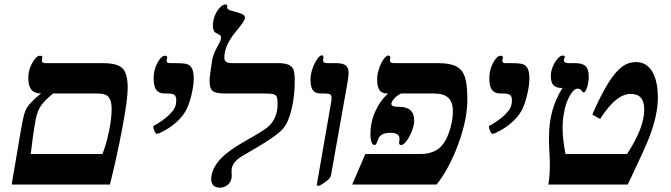

<svg xmlns="http://www.w3.org/2000/svg" viewBox="-20 -841 3060 875"><path d="M167 -415Q138.2 -415 123.5 -431.6Q108.9 -448.2 108.9 -486.8Q108.9 -521.5 127 -554.2Q145 -586.9 161.1 -586.9Q172.9 -586.9 172.9 -581.1L170.9 -564.9Q170.9 -553.2 188 -553.2H449.2Q514.6 -553.2 538.3 -529.8Q562 -506.3 562 -439.9Q562 -386.7 536.6 -253.2Q511.2 -119.6 481 0H33.2L73.2 -235.8Q85 -302.7 90.1 -320.3Q95.2 -337.9 102.5 -350.1Q109.9 -362.3 127.9 -380.4Q146 -398.4 167 -415ZM446.8 -139.2Q463.9 -181.2 476.3 -241Q488.8 -300.8 488.8 -344.2Q488.8 -370.6 482.2 -386.2Q475.6 -401.9 462.6 -408.4Q449.7 -415 418 -415H222.2Q182.6 -382.8 166.3 -358.6Q149.9 -334.5 142.8 -296.9Q135.7 -259.3 129.9 -217Q124 -174.8 120.1 -139.2Z M783.2 -553.2Q824.2 -553.2 837.2 -546.9Q850.1 -540.5 856.4 -525.4Q862.8 -510.3 862.8 -482.9Q862.8 -450.7 852.1 -406.5Q841.3 -362.3 826.9 -336.7Q812.5 -311 787.8 -287.8Q763.2 -264.6 733.2 -247.8Q703.1 -231 694.8 -231Q689.5 -231 683.8 -244.4Q678.2 -257.8 678.2 -264.2Q678.2 -267.1 683.6 -269.5Q693.8 -273.9 716.6 -289.8Q739.3 -305.7 754.2 -320.8Q769 -335.9 776.1 -349.9Q783.2 -363.8 783.2 -384.8Q783.2 -400.4 775.6 -407.7Q768.1 -415 741.2 -415H730Q705.1 -415 692.6 -430.7Q680.2 -446.3 680.2 -483.9Q680.2 -522.9 697.5 -554.9Q714.8 -586.9 731.9 -586.9Q742.2 -586.9 742.2 -579.1L739.3 -564Q739.3 -553.2 753.9 -553.2Z M1002.4 -415Q963.4 -415 949.2 -426.5Q935.1 -438 935.1 -471.2Q935.1 -487.8 938.5 -510.3Q941.9 -532.7 946.3 -563Q949.2 -582.5 956.1 -598.4Q962.9 -614.3 969.7 -627Q976.6 -639.6 981.9 -649.9Q987.3 -660.2 987.3 -668.9Q987.3 -678.2 981.2 -681.9Q975.1 -685.5 966.3 -689.9Q950.2 -696.8 950.2 -722.2Q950.2 -748.5 959.5 -770.8Q968.8 -793 982.4 -806.9Q996.1 -820.8 1006.3 -820.8Q1016.1 -820.8 1016.1 -813L1015.1 -807.1Q1015.1 -795.9 1039.1 -791Q1070.3 -783.2 1083.3 -777.1Q1096.2 -771 1096.2 -759.8Q1096.2 -752 1087.2 -738.5Q1078.1 -725.1 1055.2 -697.3Q1002.4 -633.8 1002.4 -579.1Q1002.4 -564.9 1010.5 -559.1Q1018.6 -553.2 1041 -553.2H1248Q1277.3 -553.2 1293.5 -546.6Q1309.6 -540 1316.4 -525.9Q1323.2 -511.7 1323.2 -472.2Q1323.2 -401.4 1308.3 -341.1Q1293.5 -280.8 1269 -253.9Q1239.3 -220.2 1138.2 -161.6L1085.4 -130.9Q1035.2 -101.1 1035.2 -63L1036.1 -39.1Q1036.1 -16.1 1020.3 -1Q1004.4 14.2 982.4 14.2Q960.4 14.2 951.4 2.7Q942.4 -8.8 942.4 -22.9Q942.4 -65.9 978 -108.9Q1013.7 -151.9 1111.8 -206.5Q1175.8 -242.2 1198.7 -260.7Q1221.7 -279.3 1233.4 -306.2Q1245.1 -333 1245.1 -368.2Q1245.1 -391.6 1241 -399.9Q1236.8 -408.2 1226.6 -411.6Q1216.3 -415 1179.2 -415Z M1440.9 -415Q1415.5 -415 1405.3 -430.7Q1395 -446.3 1395 -478Q1395 -500 1403.3 -525.6Q1411.6 -551.3 1424.6 -570.1Q1437.5 -588.9 1446.8 -588.9Q1454.1 -588.9 1454.1 -580.1L1452.1 -566.9Q1452.1 -553.2 1469.2 -553.2H1511.2Q1543 -553.2 1555.9 -542.7Q1568.8 -532.2 1568.8 -508.8Q1568.8 -499.5 1564.9 -472.2L1488.8 -43.9Q1485.8 -32.2 1480 -26.1Q1474.1 -20 1465.8 -14.2Q1439 5.9 1431.2 5.9Q1423.8 5.9 1423.8 1L1489.7 -378.4L1491.2 -392.1Q1491.2 -407.7 1483.4 -411.4Q1475.6 -415 1459 -415Z M1895 -139.2Q1943.4 -139.2 1974.4 -160.4Q2005.4 -181.6 2024.7 -233.4Q2043.9 -285.2 2043.9 -333Q2043.9 -376 2022.9 -395.5Q2002 -415 1956.1 -415H1808.1Q1789.6 -406.2 1776.6 -391.6Q1763.7 -377 1763.7 -368.2Q1763.7 -359.4 1773.4 -356.7Q1783.2 -354 1800.8 -354Q1867.7 -354 1867.7 -291Q1867.7 -272 1857.4 -244.9Q1847.2 -217.8 1833 -199Q1818.8 -180.2 1809.1 -180.2Q1798.8 -180.2 1798.8 -189L1800.8 -208Q1800.8 -235.8 1758.8 -235.8Q1713.4 -235.8 1703.1 -206.1L1698.7 -193.8Q1694.3 -180.2 1687 -180.2Q1677.7 -180.2 1672.9 -194.3Q1668 -208.5 1668 -228Q1668 -282.7 1689.7 -332Q1711.4 -381.3 1749 -415H1744.6Q1719.2 -415 1709 -430.9Q1698.7 -446.8 1698.7 -480Q1698.7 -501.5 1707.3 -527.6Q1715.8 -553.7 1728 -570.8Q1740.2 -587.9 1749 -587.9Q1758.8 -587.9 1758.8 -579.1L1756.8 -565.9Q1756.8 -553.2 1775.9 -553.2H1976.1Q2030.3 -553.2 2058.3 -539.1Q2086.4 -524.9 2098.1 -491.7Q2109.9 -458.5 2109.9 -386.2Q2109.9 -297.4 2068.8 -185.3Q2027.8 -73.2 1969.7 0H1585L1645 -139.2Z M2313 -553.2Q2354 -553.2 2366.9 -546.9Q2379.9 -540.5 2386.2 -525.4Q2392.6 -510.3 2392.6 -482.9Q2392.6 -450.7 2381.8 -406.5Q2371.1 -362.3 2356.7 -336.7Q2342.3 -311 2317.6 -287.8Q2293 -264.6 2262.9 -247.8Q2232.9 -231 2224.6 -231Q2219.2 -231 2213.6 -244.4Q2208 -257.8 2208 -264.2Q2208 -267.1 2213.4 -269.5Q2223.6 -273.9 2246.3 -289.8Q2269 -305.7 2283.9 -320.8Q2298.8 -335.9 2305.9 -349.9Q2313 -363.8 2313 -384.8Q2313 -400.4 2305.4 -407.7Q2297.9 -415 2271 -415H2259.8Q2234.9 -415 2222.4 -430.7Q2210 -446.3 2210 -483.9Q2210 -522.9 2227.3 -554.9Q2244.6 -586.9 2261.7 -586.9Q2272 -586.9 2272 -579.1L2269 -564Q2269 -553.2 2283.7 -553.2Z M2479 0Q2485.8 -38.1 2485.8 -86.9Q2485.8 -117.2 2483.9 -147.9Q2481.9 -178.7 2481.9 -213.9Q2481.9 -278.3 2496.3 -333Q2510.7 -387.7 2543 -439.9Q2513.7 -439.9 2502 -452.9Q2490.2 -465.8 2490.2 -496.1Q2490.2 -514.6 2499 -536.6Q2507.8 -558.6 2520.8 -573.2Q2533.7 -587.9 2543.9 -587.9Q2554.2 -587.9 2554.2 -580.1Q2554.2 -577.6 2552 -575Q2549.8 -572.3 2549.8 -566.9Q2549.8 -553.2 2571.8 -553.2H2602.1Q2635.7 -553.2 2649.4 -538.8Q2663.1 -524.4 2663.1 -491.2Q2663.1 -468.3 2656 -444.1Q2648.9 -419.9 2640.1 -419.9Q2635.7 -419.9 2631.8 -426.8Q2624.5 -437 2611.8 -437Q2594.2 -437 2575.7 -402.8Q2557.1 -368.7 2550.8 -329.1Q2543.9 -296.9 2543.9 -256.8Q2543.9 -208 2557.1 -139.2H2837.9Q2916 -259.3 2916 -341.8Q2916 -413.1 2855 -413.1Q2821.8 -413.1 2788.1 -386.5Q2754.4 -359.9 2714.8 -298.8L2679.2 -318.8Q2717.8 -407.2 2750.2 -459.5Q2782.7 -511.7 2812.3 -534.9Q2841.8 -558.1 2878.9 -558.1Q2925.8 -558.1 2951.9 -515.6Q2978 -473.1 2978 -396Q2978 -356 2968.3 -311.8Q2958.5 -267.6 2940.2 -218.8Q2921.9 -169.9 2840.8 0Z"/></svg>

Font: Tinos
Style: Bold Italic
Weight: 700
Italic angle: -16.333°
Designer: Steve Matteson
Foundry: Monotype Imaging Inc.
Version: Version 1.23